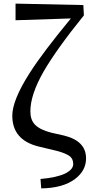

<svg xmlns="http://www.w3.org/2000/svg" viewBox="-20 -831 510 1062"><path d="M208 211C287 210 350 193 395 159C436 128 456 90 456 45C456 -19 416 -61 335 -81L264 -97C221 -108 191 -123 173 -142C156 -160 148 -184 148 -215C148 -276 172 -349 221 -435C268 -516 342 -620 444 -746L441 -803L66 -811V-719L372 -729C269 -604 193 -504 144 -427C80 -327 48 -248 48 -191C48 -102 96 -45 192 -21L292 3C328 12 353 23 367 34C379 44 385 58 385 76C385 97 370 114 340 129C308 144 263 154 204 159Z"/></svg>

Font: AllPunType SemiBold
Style: Regular
Weight: 600
Version: 1.0